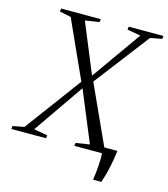

<svg xmlns="http://www.w3.org/2000/svg" viewBox="-154 -843 965 1104"><g transform="rotate(15 328.0 -291.5)"><path d="M504 160Q507 142 509.5 119.8Q512 97.5 513.5 75Q515 52.5 515.2 32.8Q515.5 13 514 0L480 -36H596.5Q590 14.5 582.2 52Q574.5 89.5 566.8 115.8Q559 142 553 160ZM-25 0 -23.5 -18 44.5 -31 319 -401.5 339 -410 552 -710.5 472 -725 474.5 -743H680.5L679 -725L609.5 -712L344.5 -366L326.5 -357L102 -32.5L183.5 -18L181 0ZM349.5 0 352 -18 434 -31 304.5 -344 299 -353.5 137.5 -710.5 69.5 -725 72 -743H308L305.5 -725L221.5 -712L347.5 -406.5L356 -392L520 -32.5L591 -18L588.5 0Z"/></g></svg>

Font: Merriweather 144pt Light
Style: Italic
Weight: 300
Italic angle: -7.8°
Version: Version 2.101